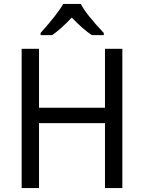

<svg xmlns="http://www.w3.org/2000/svg" viewBox="-20 -964 739 984"><path d="M518 0V-333H180V0H91V-714H180V-412H518V-714H607V0ZM512 -795V-784H451Q406 -813 348 -874Q290 -813 247 -784H188V-795Q275 -892 304 -944H394Q421 -891 512 -795Z"/></svg>

Font: Noto Sans Display
Style: Regular
Weight: 400
Designer: Monotype Design team
Foundry: Monotype Imaging Inc.
Version: Version 1.000